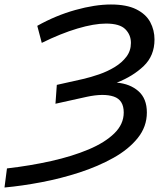

<svg xmlns="http://www.w3.org/2000/svg" viewBox="-103 -728 748 855"><path d="M-83 107 -72 22Q32 10 125.5 -11Q219 -32 291.5 -62.5Q364 -93 406 -134Q448 -175 448 -227Q448 -283 403.5 -298Q359 -313 284 -297L144 -266L150 -350L266 -376Q301 -384 338.5 -397Q376 -410 408 -429.5Q440 -449 460 -475.5Q480 -502 480 -537Q480 -573 455 -598Q430 -623 369 -623Q316 -623 242 -601Q168 -579 83 -537L63 -613Q145 -659 232.5 -683.5Q320 -708 391 -708Q461 -708 504 -686.5Q547 -665 566 -629.5Q585 -594 585 -552Q585 -480 537 -434Q489 -388 417 -360Q476 -355 513.5 -322Q551 -289 551 -227Q551 -164 510.5 -113.5Q470 -63 402 -25Q334 13 251 40Q168 67 81 83.5Q-6 100 -83 107Z"/></svg>

Font: Montserrat Medium
Style: Italic
Weight: 500
Italic angle: -11.3°
Designer: Julieta Ulanovsky
Foundry: Julieta Ulanovsky
Version: Version 9.000; ttfautohint (v1.8.4.7-5d5b)